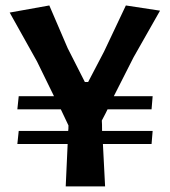

<svg xmlns="http://www.w3.org/2000/svg" viewBox="-20 -666 609 686"><path d="M525.4 -198.2Q524.4 -186.5 521.5 -151.4Q477.5 -151.4 347.7 -151.4Q349.6 -113.3 355.5 0Q320.3 0 214.8 0Q216.8 -38.1 221.7 -151.4Q176.8 -151.4 42 -151.4Q43 -163.1 46.9 -198.2Q90.8 -198.2 223.6 -198.2Q224.6 -203.1 224.6 -217.8Q217.8 -232.4 197.3 -275.4Q158.2 -275.4 42 -275.4Q43 -287.1 46.9 -322.3Q78.1 -322.3 172.9 -322.3Q158.2 -352.5 112.3 -446.3Q87.9 -490.2 14.6 -621.1Q49.8 -627 156.2 -646.5Q172.9 -608.4 221.7 -494.1Q237.3 -463.9 283.2 -373Q286.1 -373 294.9 -373Q309.6 -400.4 351.6 -481.4Q371.1 -522.5 429.7 -646.5Q460.9 -641.6 551.8 -627.9Q528.3 -585.9 457 -460.9Q439.5 -425.8 386.7 -322.3Q421.9 -322.3 525.4 -322.3Q524.4 -310.5 521.5 -275.4Q481.4 -275.4 364.3 -275.4Q359.4 -264.6 343.8 -235.4Q344.7 -225.6 344.7 -198.2Q389.6 -198.2 525.4 -198.2Z"/></svg>

Font: Acme Polish
Style: Regular
Weight: 400
Designer: Juan Pablo del Peral
Version: Version 1.002